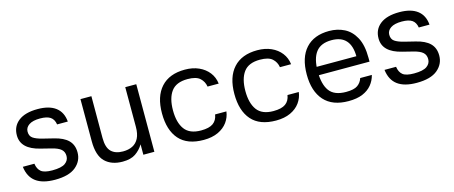

<svg xmlns="http://www.w3.org/2000/svg" viewBox="-38 -946 3277 1386"><g transform="rotate(-15 1600.5 -253.0)"><path d="M363 -372.3Q356.7 -411.3 331.2 -428.5Q305.7 -445.7 254.7 -445.7Q200 -445.7 171.7 -426.5Q143.3 -407.3 143.3 -376.3Q143.3 -343.7 165.7 -328Q188 -312.3 234 -300.7L313.7 -281Q384.7 -264.3 419 -230Q453.3 -195.7 453.3 -139.7Q453.3 -75 402 -32.5Q350.7 10 246.7 10Q154 10 104 -27.2Q54 -64.3 44.7 -140.7H131Q136.7 -100 161 -80.3Q185.3 -60.7 244.7 -60.7Q312.7 -60.7 341.2 -81.2Q369.7 -101.7 369.7 -134.7Q369.7 -166.3 348.8 -184.7Q328 -203 281 -214.7L201.3 -234.7Q131.7 -251.7 96.7 -285.5Q61.7 -319.3 61.7 -371Q61.7 -437.7 111.3 -476.7Q161 -515.7 254.7 -515.7Q341.7 -515.7 389.3 -479.3Q437 -443 443 -372.3Z M907.7 -504.7H990V0.3H907.7V-77.3Q884.3 -39 848.7 -14.5Q813 10 751.7 10Q668.7 10 620.8 -36.5Q573 -83 573 -190V-505H654.7L654.3 -193Q654.3 -121.3 685 -91Q715.7 -60.7 773 -60.7Q814.3 -60.7 844.3 -75.7Q874.3 -90.7 891 -123.3Q907.7 -156 907.7 -208.3Z M1357.3 10Q1235.3 10 1175 -58.5Q1114.7 -127 1114.7 -253Q1114.7 -379 1176.7 -447.3Q1238.7 -515.7 1355.3 -515.7Q1414 -515.7 1459.2 -495.3Q1504.3 -475 1532.3 -439Q1560.3 -403 1566 -355H1482.7Q1476.7 -393.7 1448.5 -419.2Q1420.3 -444.7 1356.3 -444.7Q1271.3 -444.7 1234.2 -394.5Q1197 -344.3 1197 -253Q1197 -161.7 1234.2 -111.3Q1271.3 -61 1356.3 -61Q1417.3 -61 1447 -82.5Q1476.7 -104 1483.3 -146.7H1567.7Q1562.3 -103.3 1536.5 -67.7Q1510.7 -32 1465.5 -11Q1420.3 10 1357.3 10Z M1898.3 10Q1776.3 10 1716 -58.5Q1655.7 -127 1655.7 -253Q1655.7 -379 1717.7 -447.3Q1779.7 -515.7 1896.3 -515.7Q1955 -515.7 2000.2 -495.3Q2045.3 -475 2073.3 -439Q2101.3 -403 2107 -355H2023.7Q2017.7 -393.7 1989.5 -419.2Q1961.3 -444.7 1897.3 -444.7Q1812.3 -444.7 1775.2 -394.5Q1738 -344.3 1738 -253Q1738 -161.7 1775.2 -111.3Q1812.3 -61 1897.3 -61Q1958.3 -61 1988 -82.5Q2017.7 -104 2024.3 -146.7H2108.7Q2103.3 -103.3 2077.5 -67.7Q2051.7 -32 2006.5 -11Q1961.3 10 1898.3 10Z M2236.7 -288.7H2577Q2576.3 -367 2540.5 -407Q2504.7 -447 2433 -447Q2353 -447 2316 -398.7Q2279 -350.3 2279 -255Q2279 -158.3 2315.3 -108.5Q2351.7 -58.7 2440 -58.7Q2499 -58.7 2525.8 -77.7Q2552.7 -96.7 2563 -129.3H2650Q2640 -88.7 2614 -57.2Q2588 -25.7 2545.3 -7.8Q2502.7 10 2440 10Q2320 10 2258.3 -58.8Q2196.7 -127.7 2196.7 -253Q2196.7 -380.3 2258.2 -448Q2319.7 -515.7 2433 -515.7Q2495.3 -515.7 2546.2 -490Q2597 -464.3 2627.8 -407Q2658.7 -349.7 2658.7 -254.3V-226.3H2235.7Z M3066 -372.3Q3059.7 -411.3 3034.2 -428.5Q3008.7 -445.7 2957.7 -445.7Q2903 -445.7 2874.7 -426.5Q2846.3 -407.3 2846.3 -376.3Q2846.3 -343.7 2868.7 -328Q2891 -312.3 2937 -300.7L3016.7 -281Q3087.7 -264.3 3122 -230Q3156.3 -195.7 3156.3 -139.7Q3156.3 -75 3105 -32.5Q3053.7 10 2949.7 10Q2857 10 2807 -27.2Q2757 -64.3 2747.7 -140.7H2834Q2839.7 -100 2864 -80.3Q2888.3 -60.7 2947.7 -60.7Q3015.7 -60.7 3044.2 -81.2Q3072.7 -101.7 3072.7 -134.7Q3072.7 -166.3 3051.8 -184.7Q3031 -203 2984 -214.7L2904.3 -234.7Q2834.7 -251.7 2799.7 -285.5Q2764.7 -319.3 2764.7 -371Q2764.7 -437.7 2814.3 -476.7Q2864 -515.7 2957.7 -515.7Q3044.7 -515.7 3092.3 -479.3Q3140 -443 3146 -372.3Z"/></g></svg>

Font: Asta Sans Light
Style: Regular
Weight: 300
Designer: 42dot
Version: Version 1.000